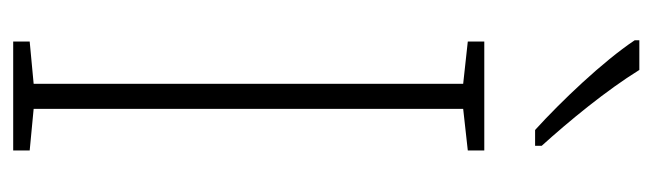

<svg xmlns="http://www.w3.org/2000/svg" viewBox="-369 -686 989 291"><g transform="rotate(90 125.5 -540.5)"><path d="M86 -1015H41V-1008C73 -960 134 -896 177 -857H201V-867C163 -909 117 -965 86 -1015ZM208 -66V-91L145 -97V-748L208 -755V-780H43V-755L107 -748V-97L43 -91V-66Z"/></g></svg>

Font: Noto Sans Malayalam UI Condensed ExtraLight
Style: Regular
Weight: 200
Width: 3
Designer: Jelle Bosma - Monotype Design Team
Foundry: Monotype Imaging Inc.
Version: Version 2.104